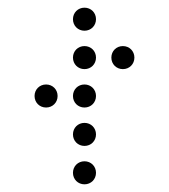

<svg xmlns="http://www.w3.org/2000/svg" viewBox="-20 -500 440 500"><path d="M200 -420C217 -420 230 -433 230 -450C230 -467 217 -480 200 -480C183 -480 170 -467 170 -450C170 -433 183 -420 200 -420ZM200 -320C217 -320 230 -333 230 -350C230 -367 217 -380 200 -380C183 -380 170 -367 170 -350C170 -333 183 -320 200 -320ZM300 -320C317 -320 330 -333 330 -350C330 -367 317 -380 300 -380C283 -380 270 -367 270 -350C270 -333 283 -320 300 -320ZM100 -220C117 -220 130 -233 130 -250C130 -267 117 -280 100 -280C83 -280 70 -267 70 -250C70 -233 83 -220 100 -220ZM200 -220C217 -220 230 -233 230 -250C230 -267 217 -280 200 -280C183 -280 170 -267 170 -250C170 -233 183 -220 200 -220ZM200 -120C217 -120 230 -133 230 -150C230 -167 217 -180 200 -180C183 -180 170 -167 170 -150C170 -133 183 -120 200 -120ZM200 -20C217 -20 230 -33 230 -50C230 -67 217 -80 200 -80C183 -80 170 -67 170 -50C170 -33 183 -20 200 -20Z"/></svg>

Font: TINY 5x3 60
Style: Regular
Weight: 150
Designer: Jack Halten Fahnestock
Foundry: Velvetyne Type Foundry
Version: Version 1.002;hotconv 1.0.109;makeotfexe 2.5.65596